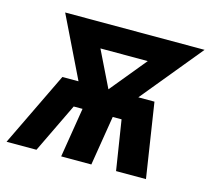

<svg xmlns="http://www.w3.org/2000/svg" viewBox="-105 -616 786 713"><g transform="rotate(15 288.0 -260.0)"><path d="M-24 0 114 -286H176L62 -520H598L406 -286H468L512 0H397L367 -191H333L302 0H186L217 -191H183L91 0ZM291 -286 405 -425H223Z"/></g></svg>

Font: Iosevka Aile Extrabold
Style: Italic
Weight: 800
Italic angle: -9°
Designer: Belleve Invis
Foundry: Belleve Invis
Version: Version 31.1.0; ttfautohint (v1.8.4)